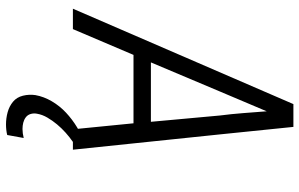

<svg xmlns="http://www.w3.org/2000/svg" viewBox="-199 -576 998 640"><g transform="rotate(90 300.0 -256.0)"><path d="M9 0 327 -735H403L428 -490L479 0H411L391 -202H163L77 0ZM188 -260H386L365 -490Q360 -529 357 -568Q354 -607 351 -646Q334 -607 318 -568Q302 -529 285 -490ZM395 223Q374 223 354 217.5Q334 212 319 199.5Q304 187 299 166.5Q294 146 297 125Q302 97 317.5 70.5Q333 44 355.5 23Q378 2 404.5 -14Q431 -30 459 -40L453 0Q437 11 422 24.5Q407 38 394.5 53Q382 68 372 85Q362 102 359 120Q357 131 360 141Q363 151 371 157Q379 163 389 165.5Q399 168 410 168Q417 168 424.5 167Q432 166 440 164L430 219Q422 221 413 222Q404 223 395 223Z"/></g></svg>

Font: Iosevka Light Extended Oblique
Style: Regular
Weight: 300
Width: 7
Italic angle: -9°
Monospace: yes
Designer: Belleve Invis
Foundry: Belleve Invis
Version: Version 32.5.0; ttfautohint (v1.8.4)